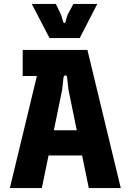

<svg xmlns="http://www.w3.org/2000/svg" viewBox="-20 -953 653 973"><path d="M30 0H192L226 -165H396L430 0H592L423 -700H95V-568H167ZM231 -760H384L473 -933H352L322 -877L312 -843C310 -834 303 -834 300 -843L290 -877L263 -933H141ZM253 -293 295 -498 302 -561C304 -574 319 -574 320 -561L327 -498L369 -293Z"/></svg>

Font: Finlandica
Style: Bold
Weight: 700
Designer: Niklas Ekholm, Juho Hiilivirta, Jaakko Suomalainen
Foundry: Helsinki Type Studio
Version: Version 2.000;Glyphs 3.2 (3202)